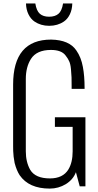

<svg xmlns="http://www.w3.org/2000/svg" viewBox="-20 -1082 571 1115"><path d="M130.9 -1062H185.1Q191.9 -1019 211.4 -1002Q231 -984.9 265.1 -984.9Q299.8 -984.9 319.6 -1002Q339.4 -1019 346.2 -1062H399.9Q398.9 -1025.9 385.7 -998.8Q372.6 -971.7 351.1 -957Q314.5 -932.1 265.6 -932.1Q216.8 -932.1 180.2 -957Q158.7 -971.7 145.3 -999Q131.8 -1026.4 130.9 -1062ZM56.2 -234.9V-590.8Q56.2 -852.1 276.9 -852.1Q382.3 -850.1 423.3 -789.1Q451.2 -749.5 461.4 -692.9Q471.2 -640.1 471.2 -571.8V-565.9H396V-571.8V-579.1Q396 -620.1 395.5 -632.3Q394.5 -654.8 392.1 -680.7Q389.2 -711.4 381.3 -727.1Q374.5 -742.7 360.8 -759.8Q336.9 -792 275.9 -792Q192.9 -792 159.7 -739.7Q129.9 -692.9 129.9 -623V-203.1Q129.9 -140.6 155.8 -95.2Q186 -45.9 270 -45.9Q345.2 -45.9 377 -97.7Q401.9 -138.7 401.9 -203.1V-345.2H298.8V-400.9H476.1V0H442.9L420.9 -82Q404.8 -39.1 362.3 -12.7Q319.3 13.2 269 13.2Q147.9 13.2 94.2 -64.5Q76.2 -92.3 64.9 -135.7Q61.5 -151.9 59.1 -172.4Q58.1 -183.1 56.6 -205.1Q56.2 -213.4 56.2 -234.9Z"/></svg>

Font: VL Oswald
Style: Light
Weight: 300
Designer: vernon adams
Foundry: vernon adams
Version: Version ; ttfautohint (v0.92.18-e454-dirty) -l 8 -r 50 -G 20